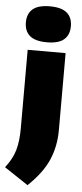

<svg xmlns="http://www.w3.org/2000/svg" viewBox="-85 -849 482 1122"><g transform="rotate(5 156.0 -288.0)"><path d="M121.5 238 -18.5 145Q22.5 93 38 40Q53.5 -13 53.5 -90V-550H276V-98Q276 -4.5 241.8 75.8Q207.5 156 121.5 238ZM161 -603.5Q92.5 -603.5 60.8 -630.8Q29 -658 29 -709Q29 -760 60.8 -787.2Q92.5 -814.5 161 -814.5Q229.5 -814.5 261.2 -787.2Q293 -760 293 -709Q293 -658 261.2 -630.8Q229.5 -603.5 161 -603.5Z"/></g></svg>

Font: Encode Sans SmExp Black
Style: Regular
Weight: 900
Width: 6
Designer: Multiple Designers
Foundry: Impallari Type
Version: Version 3.002; ttfautohint (v1.8.3) -l 8 -r 50 -G 200 -x 14 